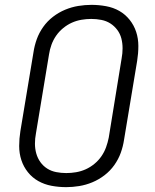

<svg xmlns="http://www.w3.org/2000/svg" viewBox="-20 -763 640 791"><path d="M253 8Q222 8 192.5 2.5Q163 -3 138 -17Q113 -31 95 -53.5Q77 -76 68 -103.5Q59 -131 59 -161.5Q59 -192 64 -223L118 -548Q122 -575 131.5 -601.5Q141 -628 158 -652Q175 -676 198.5 -694Q222 -712 248.5 -723Q275 -734 302.5 -738.5Q330 -743 357 -743Q387 -743 417 -737.5Q447 -732 471.5 -718Q496 -704 514 -681.5Q532 -659 541 -631.5Q550 -604 550 -573.5Q550 -543 545 -512L491 -187Q487 -160 477.5 -133.5Q468 -107 451 -83Q434 -59 410.5 -41Q387 -23 360.5 -12Q334 -1 306.5 3.5Q279 8 253 8ZM253 -50Q273 -50 293.5 -53.5Q314 -57 333 -65.5Q352 -74 369 -88Q386 -102 398 -119.5Q410 -137 417 -156.5Q424 -176 428 -196L481 -522Q485 -543 485 -564Q485 -585 480 -604.5Q475 -624 463 -640Q451 -656 434.5 -666.5Q418 -677 397.5 -681Q377 -685 356 -685Q336 -685 315.5 -681.5Q295 -678 276 -669.5Q257 -661 240 -647Q223 -633 211 -615.5Q199 -598 192 -578.5Q185 -559 182 -539L128 -213Q124 -192 124 -171Q124 -150 129.5 -130.5Q135 -111 146.5 -95Q158 -79 174.5 -68.5Q191 -58 211.5 -54Q232 -50 253 -50Z"/></svg>

Font: Iosevka SS04 Light Extended
Style: Italic
Weight: 300
Width: 7
Italic angle: -9°
Monospace: yes
Designer: Belleve Invis
Foundry: Belleve Invis
Version: Version 19.0.0; ttfautohint (v1.8.4)